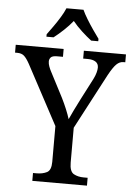

<svg xmlns="http://www.w3.org/2000/svg" viewBox="-65 -977 711 1022"><g transform="rotate(5 290.5 -465.5)"><path d="M147 0V-42H167Q198 -42 221 -53.5Q244 -65 244 -110V-301L74 -619Q58 -648 44.5 -660Q31 -672 8 -672H-4V-714H252V-672H221Q196 -672 187.5 -663Q179 -654 179 -641Q179 -628 184.5 -613.5Q190 -599 196 -588L265 -455Q280 -425 292 -396Q304 -367 311 -344Q320 -365 334.5 -394Q349 -423 365 -455L424 -569Q433 -587 437.5 -603Q442 -619 442 -631Q442 -652 426.5 -662Q411 -672 385 -672H360V-714H585V-672H575Q555 -672 538 -655.5Q521 -639 497 -595L342 -301V-115Q342 -67 364.5 -54.5Q387 -42 418 -42H439V0ZM155 -784Q169 -803 187.5 -829Q206 -855 222.5 -882Q239 -909 248 -931H339Q349 -909 365.5 -882Q382 -855 400 -829Q418 -803 432 -784V-771H394Q368 -791 341 -816Q314 -841 293 -867Q272 -841 245.5 -816Q219 -791 193 -771H155Z"/></g></svg>

Font: Noto Serif SemiCondensed
Style: Regular
Weight: 400
Width: 4
Designer: Monotype Design Team
Foundry: Monotype Imaging Inc.
Version: Version 2.013